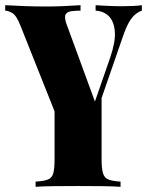

<svg xmlns="http://www.w3.org/2000/svg" viewBox="-32 -538 566 739"><path d="M359 -194V75Q359 111 364.5 129Q370 147 385.5 153Q401 159 432 161V181Q404 179 359 178.5Q314 178 269 178Q221 178 176 178.5Q131 179 105 181V161Q137 159 152.5 153Q168 147 173 129Q178 111 178 75V-130L311 -66ZM514 -518V-497Q495 -491 478 -472Q461 -453 444 -406L303 1Q283 -1 263 -1Q243 -1 222 1L46 -441Q31 -479 15 -488Q-1 -497 -12 -497V-518Q24 -516 63 -514.5Q102 -513 148 -513Q179 -513 213.5 -514.5Q248 -516 278 -518V-497Q259 -497 243.5 -495Q228 -493 221.5 -484Q215 -475 222 -451L336 -140L325 -123L392 -316Q413 -377 410 -416Q407 -455 387.5 -475Q368 -495 336 -497V-518Q351 -517 369.5 -516Q388 -515 406.5 -514.5Q425 -514 437 -514Q456 -514 479 -515Q502 -516 514 -518Z"/></svg>

Font: Playfair Display ExtraBold
Style: Regular
Weight: 800
Designer: Claus Eggers Sørensen
Foundry: Claus Eggers Sørensen
Version: Version 1.203